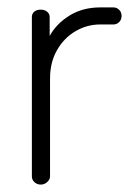

<svg xmlns="http://www.w3.org/2000/svg" viewBox="-20 -498 359 518"><path d="M115 -286V-22Q115 -14 107.5 -7Q100 0 90 0Q80 0 73 -6.5Q66 -13 66 -22V-452Q66 -461 72.5 -466.5Q79 -472 90 -472Q100 -472 107 -466.5Q114 -461 114 -452V-401Q132 -434 167.5 -456Q203 -478 250 -478H286Q295 -478 301.5 -471.5Q308 -465 308 -455Q308 -445 301.5 -438.5Q295 -432 286 -432H250Q215 -432 184 -414Q153 -396 134 -363Q115 -330 115 -286Z"/></svg>

Font: Dosis
Style: Regular
Weight: 400
Designer: Edgar Tolentino, Pablo Impallari, Igino Marini
Foundry: Edgar Tolentino, Pablo Impallari, Igino Marini
Version: Version 1.007;Glyphs 3.1.1 (3134)